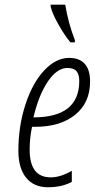

<svg xmlns="http://www.w3.org/2000/svg" viewBox="-20 -786 403 816"><path d="M298.3 -606H279.3Q255.4 -634.3 229 -680.9Q202.6 -727.5 195.3 -757.8V-766.1H257.3Q269.5 -689.9 298.3 -615.2ZM285.2 -13.2Q243.7 9.8 183.6 9.8Q123.5 9.8 90.8 -31Q58.1 -71.8 58.1 -145Q58.1 -249.5 88.1 -341.8Q118.2 -434.1 168.2 -487.1Q218.3 -540 273.9 -540Q316.9 -540 339.8 -515.1Q362.8 -490.2 362.8 -439.5Q362.8 -349.1 299.3 -298.1Q235.8 -247.1 129.9 -247.1Q126 -247.1 122.1 -247.1H116.2Q106 -198.7 106 -149.9Q106 -32.2 195.8 -32.2Q236.8 -32.2 285.2 -60.1ZM266.1 -497.1Q222.2 -497.1 183.3 -439.5Q144.5 -381.8 122.1 -287.1Q316.9 -287.1 316.9 -441.9Q316.9 -469.2 305.4 -483.2Q293.9 -497.1 266.1 -497.1Z"/></svg>

Font: Open Sans Hebrew Condensed Light
Style: Italic
Weight: 300
Width: 3
Italic angle: -12°
Foundry: Ascender Corporation, Yanek Iontef
Version: Version 2.001;PS 002.001;hotconv 1.0.70;makeotf.lib2.5.58329